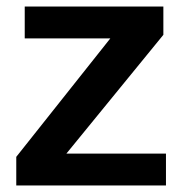

<svg xmlns="http://www.w3.org/2000/svg" viewBox="-20 -570 560 590"><path d="M490 -98V0H30V-88L319 -452H56V-550H482V-463L184 -98Z"/></svg>

Font: Krub
Style: Bold
Weight: 700
Version: Version 1.000; ttfautohint (v1.6)